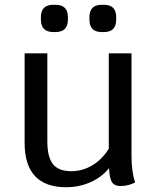

<svg xmlns="http://www.w3.org/2000/svg" viewBox="-20 -773 656 803"><path d="M545 -10Q517 5 483 5Q459 5 448.5 -11Q438 -27 436 -70Q407 -33 359.5 -11.5Q312 10 256 10Q170 10 126.5 -36.5Q83 -83 83 -175V-550H178V-182Q178 -116 201.5 -86.5Q225 -57 278 -57Q325 -57 366 -81.5Q407 -106 435 -151V-550H530V-120Q530 -55 545 -10ZM151 -691V-701Q151 -753 203 -753H212Q264 -753 264 -701V-691Q264 -639 212 -639H203Q151 -639 151 -691ZM354 -691V-701Q354 -753 405 -753H415Q466 -753 466 -701V-691Q466 -639 415 -639H405Q354 -639 354 -691Z"/></svg>

Font: Krub Medium
Style: Regular
Weight: 500
Designer: Ekaluck Peanpanawate
Foundry: Cadson Demak Co.,Ltd.
Version: Version 1.000; ttfautohint (v1.6)